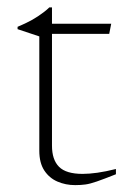

<svg xmlns="http://www.w3.org/2000/svg" viewBox="-20 -506 346 530"><path d="M123.5 -104Q123.5 -65 143 -45.5Q162.5 -26 208 -26Q226 -26 249 -29.2Q272 -32.5 300 -39.5V-25Q266 -11.5 247.2 -5Q228.5 1.5 216 3.2Q203.5 5 187.5 5Q161 5 138.5 -4.8Q116 -14.5 102.2 -35.5Q88.5 -56.5 88.5 -90V-405.5L28.5 -425.5V-432Q39 -436.5 49.2 -441.2Q59.5 -446 68.8 -451.2Q78 -456.5 86.5 -462.2Q95 -468 102.2 -473.5Q109.5 -479 116 -485.5H123.5V-424.5ZM97.5 -412.5V-440.5H287L281.5 -412.5Z"/></svg>

Font: Newsreader 16pt 16pt ExtraLight
Style: Regular
Weight: 250
Version: Version 1.003